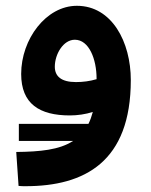

<svg xmlns="http://www.w3.org/2000/svg" viewBox="-20 -386 519 662"><path d="M431 -110C431 -241 366 -366 245 -366C139 -366 53 -251 53 -131C53 -28 116 12 221 12C247 12 275 8 300 0C296 15 291 29 285 41H45V100H232C184 131 118 137 36 138L44 255C56 256 57 256 68 256C272 256 431 172 431 -110ZM169 -156C169 -199 198 -249 238 -249C287 -249 313 -182 313 -115V-113C290 -106 265 -103 242 -103C191 -103 169 -123 169 -156Z"/></svg>

Font: Noto Sans Arabic UI Semi
Style: Regular
Weight: 600
Designer: Nadine Chahine - Monotype Design Team
Foundry: Monotype Imaging Inc.
Version: Version 1.900